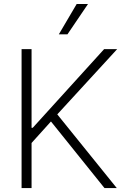

<svg xmlns="http://www.w3.org/2000/svg" viewBox="-20 -957 637 977"><path d="M89.8 -707H140.6V-306.6H146.5L509.8 -707H576.2L271.5 -375L574.2 0H511.7L239.3 -338.9L140.6 -229.5V0H89.8ZM370.1 -936.5H427.7L323.2 -782.2H279.3Z"/></svg>

Font: Pretendard JP ExtraLight
Style: Regular
Weight: 200
Designer: Base glyphs from Inter by Rasmus Andersson; Hangeul glyphs from Noto Sans CJK(Source Han Sans) by Jang Soo-young and Kan
Foundry: Kil Hyung-jin
Version: Version 1.309